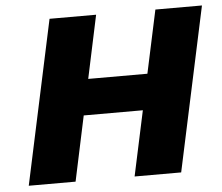

<svg xmlns="http://www.w3.org/2000/svg" viewBox="-49 -713 887 768"><g transform="rotate(-5 394.5 -329.0)"><path d="M461 0 602 -658H789L648 0ZM36 0 177 -658H364L224 0ZM145 -261 176 -405H648L617 -261Z"/></g></svg>

Font: Ysabeau Infant Black
Style: Italic
Weight: 900
Italic angle: -12°
Designer: Christian Thalmann (Catharsis Fonts)
Version: Version 2.001;gftools[0.9.30]; featfreeze: ss01,ss02,lnum